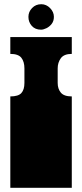

<svg xmlns="http://www.w3.org/2000/svg" viewBox="-20 -892 390 912"><path d="M29 0V-135Q29 -152 29 -156.5Q29 -161 29 -163Q29 -165 29 -171V-172Q29 -179 29 -180.5Q29 -182 29 -187.5Q29 -193 29 -209V-260Q29 -277 29 -281.5Q29 -286 29 -288Q29 -290 29 -296V-297Q29 -304 29 -305.5Q29 -307 29 -312.5Q29 -318 29 -334V-434Q67 -434 81.5 -450Q96 -466 96 -498V-567Q96 -599 81.5 -617.5Q67 -636 29 -636V-716H321V-636Q284 -636 269 -615.5Q254 -595 254 -567V-498Q254 -470 269 -452Q284 -434 321 -434V0ZM175 -751Q147 -751 131 -769Q115 -787 115 -812Q115 -836 132.5 -854Q150 -872 176 -872Q200 -872 218 -853.5Q236 -835 236 -812Q236 -792 225.5 -778.5Q215 -765 200.5 -758Q186 -751 175 -751Z"/></svg>

Font: Danfo
Style: Regular
Weight: 400
Designer: Seyi Olusanya, David Udoh, Eyiyemi Adegbite, Mirko Velimirović
Version: Version 1.000